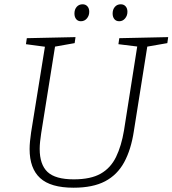

<svg xmlns="http://www.w3.org/2000/svg" viewBox="-20 -868 804 895"><path d="M536 -690 764 -695 760 -667 657 -649 668 -660 604 -257Q591 -171 559 -112Q527 -53 470 -23Q413 7 323 7Q216 7 167 -38Q118 -83 118 -173Q118 -191 120 -210.5Q122 -230 125 -251L191 -660L198 -649L101 -662L105 -690L332 -695L328 -667L227 -649L238 -660L172 -247Q169 -227 167 -208.5Q165 -190 165 -174Q165 -101 201.5 -66.5Q238 -32 324 -32Q403 -32 449.5 -58.5Q496 -85 521 -136.5Q546 -188 558 -260L621 -660L629 -650L532 -662ZM357 -769Q343 -769 335 -779Q327 -789 327 -805Q327 -824 337.5 -836Q348 -848 365 -848Q379 -848 387.5 -838.5Q396 -829 396 -813Q396 -795 385 -782Q374 -769 357 -769ZM536 -769Q521 -769 513 -779Q505 -789 505 -805Q505 -824 515.5 -836Q526 -848 543 -848Q557 -848 565.5 -838.5Q574 -829 574 -813Q574 -795 563 -782Q552 -769 536 -769Z"/></svg>

Font: Bitter Thin Light
Style: Italic
Weight: 300
Italic angle: -9°
Version: Version 2.002